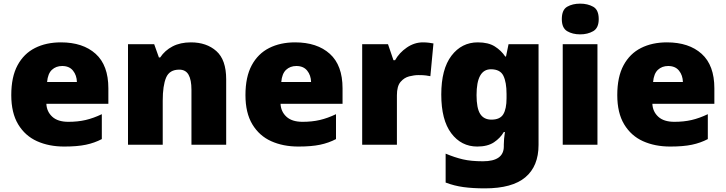

<svg xmlns="http://www.w3.org/2000/svg" viewBox="-20 -796 3991 1056"><path d="M315 -563Q436 -563 506 -500Q576 -437 576 -310V-225H235Q237 -182 267.5 -154Q298 -126 356 -126Q408 -126 451 -136Q494 -146 540 -168V-31Q500 -10 452.5 0Q405 10 333 10Q249 10 183.5 -19.5Q118 -49 80 -112Q42 -175 42 -273Q42 -373 76.5 -437Q111 -501 172.5 -532Q234 -563 315 -563ZM322 -433Q288 -433 265.5 -412Q243 -391 239 -345H403Q402 -382 381.5 -407.5Q361 -433 322 -433Z M1030 -563Q1116 -563 1170 -515Q1224 -467 1224 -360V0H1033V-302Q1033 -357 1017 -385Q1001 -413 966 -413Q912 -413 893.5 -369Q875 -325 875 -242V0H684V-553H828L854 -480H861Q887 -519 929.5 -541Q972 -563 1030 -563Z M1603 -563Q1724 -563 1794 -500Q1864 -437 1864 -310V-225H1523Q1525 -182 1555.5 -154Q1586 -126 1644 -126Q1696 -126 1739 -136Q1782 -146 1828 -168V-31Q1788 -10 1740.5 0Q1693 10 1621 10Q1537 10 1471.5 -19.5Q1406 -49 1368 -112Q1330 -175 1330 -273Q1330 -373 1364.5 -437Q1399 -501 1460.5 -532Q1522 -563 1603 -563ZM1610 -433Q1576 -433 1553.5 -412Q1531 -391 1527 -345H1691Q1690 -382 1669.5 -407.5Q1649 -433 1610 -433Z M2306 -563Q2322 -563 2339 -561Q2356 -559 2364 -557L2347 -377Q2337 -379 2322.5 -381Q2308 -383 2282 -383Q2258 -383 2230.5 -376Q2203 -369 2183 -345.5Q2163 -322 2163 -272V0H1972V-553H2114L2144 -465H2153Q2176 -506 2217.5 -534.5Q2259 -563 2306 -563Z M2608 -563Q2666 -563 2701.5 -540.5Q2737 -518 2759 -485H2763L2777 -553H2942V1Q2942 118 2869.5 179Q2797 240 2647 240Q2580 240 2529 233Q2478 226 2431 208V49Q2481 70 2526 80.5Q2571 91 2636 91Q2751 91 2751 9V-1Q2751 -30 2757 -70H2751Q2732 -37 2697 -13.5Q2662 10 2605 10Q2517 10 2462 -63Q2407 -136 2407 -276Q2407 -416 2463 -489.5Q2519 -563 2608 -563ZM2680 -415Q2601 -415 2601 -273Q2601 -201 2621 -169.5Q2641 -138 2683 -138Q2730 -138 2748 -167.5Q2766 -197 2766 -256V-279Q2766 -344 2748.5 -379.5Q2731 -415 2680 -415Z M3171 -776Q3212 -776 3242.5 -759Q3273 -742 3273 -691Q3273 -642 3242.5 -624.5Q3212 -607 3171 -607Q3129 -607 3099.5 -624.5Q3070 -642 3070 -691Q3070 -742 3099.5 -759Q3129 -776 3171 -776ZM3266 -553V0H3075V-553Z M3648 -563Q3769 -563 3839 -500Q3909 -437 3909 -310V-225H3568Q3570 -182 3600.5 -154Q3631 -126 3689 -126Q3741 -126 3784 -136Q3827 -146 3873 -168V-31Q3833 -10 3785.5 0Q3738 10 3666 10Q3582 10 3516.5 -19.5Q3451 -49 3413 -112Q3375 -175 3375 -273Q3375 -373 3409.5 -437Q3444 -501 3505.5 -532Q3567 -563 3648 -563ZM3655 -433Q3621 -433 3598.5 -412Q3576 -391 3572 -345H3736Q3735 -382 3714.5 -407.5Q3694 -433 3655 -433Z"/></svg>

Font: Noto Sans Syriac Western Black
Style: Regular
Weight: 900
Designer: Patrick Giasson and the Monotype Design Team
Foundry: Monotype Imaging Inc.
Version: Version 3.000; ttfautohint (v1.8.4.7-5d5b)